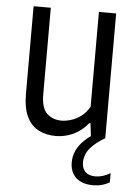

<svg xmlns="http://www.w3.org/2000/svg" viewBox="-53 -584 589 832"><g transform="rotate(5 241.0 -168.0)"><path d="M203.7 9.3Q163 9.3 130.3 -6.8Q97.6 -22.8 78.4 -60.6Q59.3 -98.5 59.3 -164V-542.6H134.2V-167.2Q134.2 -106 159.3 -82.7Q184.3 -59.3 223.2 -59.3Q241.5 -59.3 263.9 -66.1Q286.3 -72.8 307.5 -88.5Q328.7 -104.1 343.4 -130.5V-542.6H418.4V0L356.2 1.3L349.1 -59H344Q315.9 -24.5 279.5 -7.6Q243 9.3 203.7 9.3ZM383.9 207.7Q335.3 207.7 309 183.5Q282.8 159.2 282.8 116.8Q282.8 89.6 293.8 65.3Q304.8 41 329.2 18Q353.5 -5 393.6 -28.2L418.4 0Q385.9 19.5 366.8 37.9Q347.8 56.2 339.6 74.6Q331.4 93 331.4 112.5Q331.4 139.4 346.5 154Q361.7 168.6 389.8 168.6Q406.3 168.6 422.6 163.5Q439 158.4 454.8 148.9V189Q440.4 197.6 422.2 202.7Q404.1 207.7 383.9 207.7Z"/></g></svg>

Font: Encode Sans Condensed Thin
Style: Regular
Weight: 100
Width: 3
Designer: Multiple Designers
Foundry: Impallari Type
Version: Version 3.002